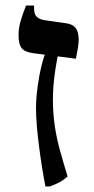

<svg xmlns="http://www.w3.org/2000/svg" viewBox="-20 -667 341 693"><path d="M144 6Q138 -24 132 -61.5Q126 -99 121 -138Q116 -177 113 -212.5Q110 -248 110 -274Q110 -311 115.5 -352.5Q121 -394 130 -430.5Q139 -467 149 -486L193 -489Q185 -449 180 -417Q175 -385 173 -358Q171 -331 171 -307Q171 -259 177.5 -214Q184 -169 196.5 -124Q209 -79 224 -30Q212 -19 197 -10.5Q182 -2 160 6ZM254 -455 100 -475Q70 -479 58.5 -493Q47 -507 47 -540Q47 -563 53 -586Q59 -609 74 -647H103V-636Q103 -616 112.5 -606.5Q122 -597 142 -594L219 -583Q242 -580 253 -566Q264 -552 264 -524Q264 -511 261.5 -495.5Q259 -480 254 -455Z"/></svg>

Font: Noto Serif Hebrew Medium
Style: Regular
Weight: 500
Version: Version 2.003